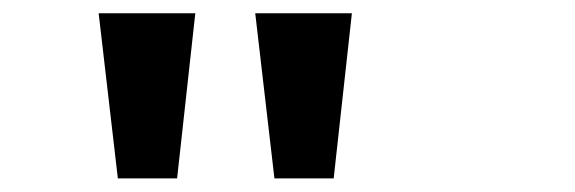

<svg xmlns="http://www.w3.org/2000/svg" viewBox="-20 -720 868 290"><path d="M158 -450.5 129 -700H275L247.5 -450.5ZM394.5 -450.5 365.5 -700H511.5L484 -450.5Z"/></svg>

Font: Trispace SemiExpanded SemiBold
Style: Regular
Weight: 600
Width: 6
Designer: Tyler Finck
Foundry: Etcetera Type Company
Version: Version 1.210; ttfautohint (v1.8.3)